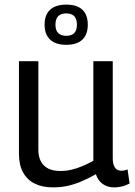

<svg xmlns="http://www.w3.org/2000/svg" viewBox="-20 -801 586 831"><path d="M209 10Q164 10 131 -6Q98 -22 80 -54.5Q62 -87 62 -136V-536H146V-153Q146 -109 170 -85Q194 -61 241 -61Q266 -61 289.5 -66.5Q313 -72 336.5 -82Q360 -92 384 -105V-536H468V-117Q468 -97 473 -84.5Q478 -72 486.5 -67Q495 -62 505 -62Q519 -62 532 -68L541 -7Q532 -2 521 2Q510 6 498 8Q486 10 473 10Q446 10 425 -4.5Q404 -19 395 -47Q365 -30 335 -17Q305 -4 274.5 3Q244 10 209 10ZM267 -607Q221 -607 197 -629.5Q173 -652 173 -694Q173 -737 197 -759Q221 -781 267 -781Q313 -781 336.5 -759Q360 -737 360 -694Q360 -652 336.5 -629.5Q313 -607 267 -607ZM267 -646Q313 -646 313 -694Q313 -743 267 -743Q220 -743 220 -694Q220 -646 267 -646Z"/></svg>

Font: Georama ExtraCondensed Thin
Style: Regular
Weight: 400
Version: Version 1.001